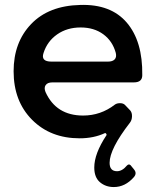

<svg xmlns="http://www.w3.org/2000/svg" viewBox="-20 -555 628 776"><path d="M304 -535Q428 -539 492.5 -463.5Q557 -388 555 -251Q555 -222 521 -222H192Q172 -222 164.5 -211Q157 -200 164 -183Q207 -88 316 -88Q387 -88 444 -132Q452 -138 465 -138Q478 -138 485 -131L506 -109Q514 -100 513.5 -84.5Q513 -69 505 -59Q423 47 423 103Q423 137 453 137Q474 137 493 114Q501 106 508 113L521 129Q535 145 521 161Q486 201 440 201Q407 201 384 181.5Q361 162 361 122Q361 66 410 -8Q412 -10 409.5 -14Q407 -18 404 -17Q359 4 302 4Q184 4 109.5 -71Q35 -146 35 -267Q35 -384 106 -458Q177 -532 304 -535ZM306 -444Q251 -444 211 -416Q171 -388 156 -341Q144 -306 188 -306H416Q435 -306 443.5 -315Q452 -324 448 -341Q435 -389 397.5 -416.5Q360 -444 306 -444Z"/></svg>

Font: Trueno
Style: Round
Weight: 400
Designer: Julieta Ulanovsky, Jasper
Foundry: Julieta Ulanovsky, Cannot Into Space Fonts
Version: Version 3.001